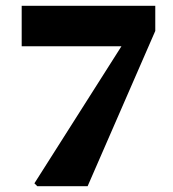

<svg xmlns="http://www.w3.org/2000/svg" viewBox="-20 -644 600 664"><path d="M99 -10 400 -484H55V-624H517V-537L283 0H109Z"/></svg>

Font: Source Serif Pro Black
Style: Regular
Weight: 900
Designer: Frank Grießhammer
Foundry: Adobe Systems Incorporated
Version: Version 3.001;hotconv 1.0.111;makeotfexe 2.5.65597